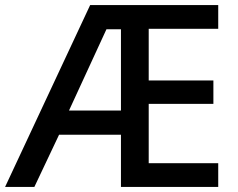

<svg xmlns="http://www.w3.org/2000/svg" viewBox="-22 -734 935 754"><path d="M835 0V-93H562V-326H816V-418H562V-621H835V-714H332L-2 0H113L210 -205H453V0ZM249 -300 396 -619H453V-300Z"/></svg>

Font: Noto Sans Lao UI Med
Style: Regular
Weight: 500
Designer: Monotype Design Team
Foundry: Monotype Imaging Inc.
Version: Version 2.000